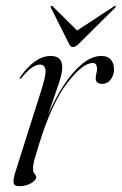

<svg xmlns="http://www.w3.org/2000/svg" viewBox="-20 -629 416 657"><path d="M47.5 -359.5Q46 -360.5 48.5 -364.5Q99.5 -437.5 153.5 -437.5Q193 -437.5 193 -399.5Q193 -377 180.8 -342.2Q168.5 -307.5 143.5 -233.5Q167.5 -290.5 197.8 -336.8Q228 -383 261 -410.2Q294 -437.5 326.5 -437.5Q349.5 -437.5 360.5 -423.5Q371.5 -409.5 370 -387.5Q368.5 -368 357.2 -355Q346 -342 330 -342Q307.5 -342 307.5 -361Q307.5 -370 309.8 -377.5Q312 -385 312 -392.5Q312 -413.5 297.5 -413.5Q262.5 -413.5 209.5 -344.2Q156.5 -275 112.5 -132Q104.5 -105 98.8 -86.2Q93 -67.5 93 -51Q93 -39.5 98.5 -34Q104 -28.5 104 -22.5Q104 -13 86.8 -2.5Q69.5 8 45.5 8Q28 8 26.5 -4Q25 -16 33 -41.5L121 -319.5Q138.5 -373.5 135.5 -390.8Q132.5 -408 116.5 -408Q105.5 -408 90.8 -398.8Q76 -389.5 53 -362Q49.5 -358 47.5 -359.5ZM250 -479.5Q238.5 -468 230 -468Q221 -468 216 -479.5L154.5 -602Q152 -606.5 154.5 -608.5Q157 -610 160.5 -607L244 -524.5L369.5 -607Q375 -610 376 -608.5Q377.5 -607 373.5 -602Z"/></svg>

Font: Fraunces 144pt S000 Light
Style: Italic
Weight: 300
Italic angle: -16°
Version: Version 1.000; ttfautohint (v1.8.3)